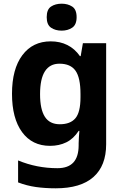

<svg xmlns="http://www.w3.org/2000/svg" viewBox="-20 -780 673 1040"><path d="M255 -556Q305 -556 345 -536Q385 -516 413 -476H417L429 -546H555V1Q555 118 486 179Q417 240 282 240Q224 240 174.5 233Q125 226 78 208V89Q179 131 291 131Q349 131 377.5 100Q406 69 406 7V-4Q406 -21 407.5 -39Q409 -57 410 -71H406Q378 -28 339 -9Q300 10 251 10Q154 10 99.5 -64.5Q45 -139 45 -272Q45 -406 101 -481Q157 -556 255 -556ZM302 -435Q250 -435 223.5 -394Q197 -353 197 -270Q197 -188 223 -147.5Q249 -107 304 -107Q361 -107 388.5 -139.5Q416 -172 416 -253V-271Q416 -359 389 -397Q362 -435 302 -435ZM314 -760Q347 -760 371 -744.5Q395 -729 395 -687Q395 -646 371 -630Q347 -614 314 -614Q280 -614 256.5 -630Q233 -646 233 -687Q233 -729 256.5 -744.5Q280 -760 314 -760Z"/></svg>

Font: Noto Sans Gunjala Gondi
Style: Regular
Weight: 400
Designer: Ek Type
Foundry: Ek Type
Version: Version 1.004